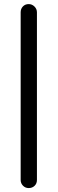

<svg xmlns="http://www.w3.org/2000/svg" viewBox="-20 -745 287 957"><path d="M83 152.3V-683.6Q83 -701.2 94.2 -712.9Q105.5 -724.6 123 -724.6Q139.6 -724.6 151.9 -712.4Q164.1 -700.2 164.1 -683.6V152.3Q164.1 169.9 152.3 181.2Q140.6 192.4 123 192.4Q106.4 192.4 94.7 180.7Q83 168.9 83 152.3Z"/></svg>

Font: jf-openhuninn-2.1
Style: Regular
Weight: 400
Designer: [Kosugi Maru]
Designed by MOTOYA      

[Varela Round]
Joe Prince (Latin component); Avraham Cornfeld (Hebrew component)
Foundry: justfont Co., Ltd.
Version: 2.1